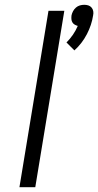

<svg xmlns="http://www.w3.org/2000/svg" viewBox="-20 -780 409 800"><path d="M290 -570 257 -603Q272 -618 284 -635.5Q296 -653 304 -672Q297 -674 291 -677.5Q285 -681 281.5 -687Q278 -693 277.5 -700.5Q277 -708 278 -716Q280 -725 284.5 -733.5Q289 -742 296.5 -748.5Q304 -755 313 -757.5Q322 -760 331 -760Q340 -760 348 -757.5Q356 -755 361.5 -748.5Q367 -742 368.5 -733.5Q370 -725 368 -716Q362 -676 342 -637.5Q322 -599 290 -570ZM61 0 182 -735H248L127 0Z"/></svg>

Font: Iosevka Aile Light Oblique
Style: Regular
Weight: 300
Italic angle: -9°
Designer: Belleve Invis
Foundry: Belleve Invis
Version: Version 31.1.0; ttfautohint (v1.8.4)